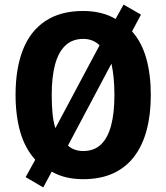

<svg xmlns="http://www.w3.org/2000/svg" viewBox="-20 -773 727 839"><path d="M639 -358Q639 -273 621 -205Q603 -137 566.5 -89Q530 -41 474.5 -15.5Q419 10 343 10Q304 10 270 2Q236 -6 206 -23L169 46L92 1L134 -75Q89 -125 68.5 -196.5Q48 -268 48 -359Q48 -473 80 -555Q112 -637 178 -681Q244 -725 343 -725Q385 -725 421 -716Q457 -707 485 -690L520 -753L596 -709L557 -636Q599 -589 619 -518.5Q639 -448 639 -358ZM480 -358Q480 -399 476.5 -433.5Q473 -468 467 -495L277 -137Q290 -125 307 -119Q324 -113 343 -113Q391 -113 421 -141.5Q451 -170 465.5 -224.5Q480 -279 480 -358ZM206 -358Q206 -314 209.5 -277.5Q213 -241 222 -213L415 -575Q401 -589 383 -596Q365 -603 344 -603Q296 -603 265.5 -574Q235 -545 220.5 -490.5Q206 -436 206 -358Z"/></svg>

Font: Noto Sans Display SemiCondensed
Style: Regular
Weight: 400
Width: 4
Version: Version 2.003